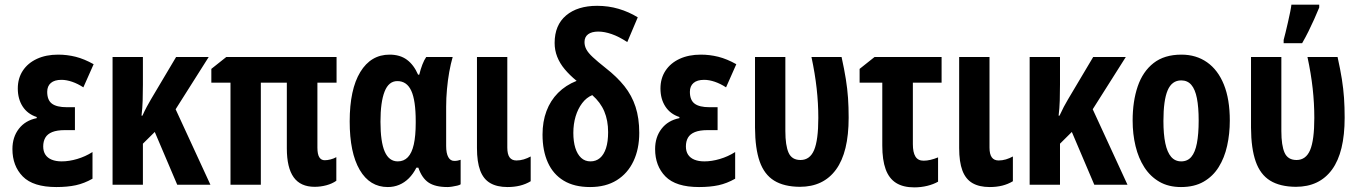

<svg xmlns="http://www.w3.org/2000/svg" viewBox="-20 -791 5820 822"><path d="M300.8 -332V-233.9H257.8Q224.1 -233.9 203.6 -225.6Q183.1 -217.3 174.1 -201.7Q165 -186 165 -164.1Q165 -143.1 174.3 -128.9Q183.6 -114.7 201.4 -107.4Q219.2 -100.1 244.1 -100.1Q275.9 -100.1 310.5 -110.4Q345.2 -120.6 376 -140.1V-25.9Q340.8 -5.9 304.7 2Q268.6 9.8 221.2 9.8Q122.1 9.8 77.6 -35.4Q33.2 -80.6 33.2 -152.8Q33.2 -204.1 60.8 -239.7Q88.4 -275.4 137.2 -285.2V-290Q98.1 -302.7 77.1 -335Q56.2 -367.2 56.2 -412.1Q56.2 -455.6 77.6 -488.3Q99.1 -521 138.2 -539.1Q177.2 -557.1 229 -557.1Q267.1 -557.1 304 -547.9Q340.8 -538.6 380.9 -516.1L336.9 -417Q313 -432.6 288.8 -440.9Q264.6 -449.2 243.2 -449.2Q213.4 -449.2 197.8 -435.8Q182.1 -422.4 182.1 -397.9Q182.1 -362.3 202.4 -347.2Q222.7 -332 266.1 -332Z M873.5 -546.9 731.9 -323.2 880.9 0H738.8L642.6 -226.1L591.8 -175.8V0H461.9V-546.9H591.8V-429.2Q591.8 -393.6 590.8 -360.6Q589.8 -327.6 585.9 -295.9H589.8Q598.6 -315.4 608.2 -333.5Q617.7 -351.6 626 -365.2L733.9 -546.9Z M1370.1 -105Q1381.3 -105 1395 -108.4Q1408.7 -111.8 1419.9 -118.2V-17.1Q1401.9 -4.4 1377.2 2.2Q1352.5 8.8 1327.1 8.8Q1266.6 8.8 1237.3 -32Q1208 -72.8 1208 -155.8V-437H1096.7V0H966.8V-437H884.8V-496.1L948.7 -546.9H1420.9V-437H1338.9V-159.2Q1338.9 -130.9 1346.9 -117.9Q1355 -105 1370.1 -105Z M1683.1 -100.1Q1709 -100.1 1726.1 -117.9Q1743.2 -135.7 1751.5 -172.4Q1759.8 -209 1759.8 -265.1V-272Q1759.8 -361.3 1740.7 -402.6Q1721.7 -443.8 1681.2 -443.8Q1644 -443.8 1626.5 -398.9Q1608.9 -354 1608.9 -270Q1608.9 -183.6 1627.2 -141.8Q1645.5 -100.1 1683.1 -100.1ZM1640.1 9.8Q1563 9.8 1520 -63.7Q1477.1 -137.2 1477.1 -271Q1477.1 -408.2 1522.5 -482.7Q1567.9 -557.1 1647.9 -557.1Q1692.4 -557.1 1721.9 -535.4Q1751.5 -513.7 1770 -471.2H1774.9Q1780.8 -495.1 1788.3 -514.6Q1795.9 -534.2 1804.7 -546.9H1918Q1909.7 -518.1 1903.3 -482.7Q1897 -447.3 1893.6 -409.2Q1890.1 -371.1 1890.1 -334V-166Q1890.1 -134.8 1899.2 -118.4Q1908.2 -102.1 1924.8 -102.1Q1933.1 -102.1 1939.9 -103.5Q1946.8 -105 1952.1 -106.9V-2Q1948.7 1 1937.7 3.7Q1926.8 6.3 1915 8.1Q1903.3 9.8 1896 9.8Q1843.3 9.8 1814.7 -9.5Q1786.1 -28.8 1771 -73.2H1762.7Q1749 -46.4 1730.5 -27.8Q1711.9 -9.3 1689.2 0.2Q1666.5 9.8 1640.1 9.8Z M2151.9 -546.9V-159.2Q2151.9 -130.9 2161.6 -117.4Q2171.4 -104 2190.9 -104Q2206.5 -104 2222.2 -108.6Q2237.8 -113.3 2252 -121.1V-15.1Q2231 -2.4 2206.3 3.7Q2181.6 9.8 2152.8 9.8Q2107.9 9.8 2078.9 -7.1Q2049.8 -23.9 2035.9 -60.8Q2022 -97.7 2022 -157.2V-546.9Z M2536.6 -766.1Q2584.5 -766.1 2628.4 -753.2Q2672.4 -740.2 2710.4 -716.8L2665.5 -610.8Q2629.9 -634.3 2598.9 -645Q2567.9 -655.8 2541.5 -655.8Q2513.2 -655.8 2497.8 -644.3Q2482.4 -632.8 2482.4 -610.8Q2482.4 -594.7 2490.2 -579.8Q2498 -564.9 2517.8 -546.4Q2537.6 -527.8 2572.8 -500Q2621.1 -462.4 2653.1 -422.4Q2685.1 -382.3 2700.9 -333.7Q2716.8 -285.2 2716.8 -222.2Q2716.8 -153.3 2692.1 -101.1Q2667.5 -48.8 2620.6 -19.5Q2573.7 9.8 2506.3 9.8Q2438.5 9.8 2393.3 -17.6Q2348.1 -44.9 2325.4 -95.5Q2302.7 -146 2302.7 -214.8Q2302.7 -270.5 2319.6 -315.4Q2336.4 -360.4 2369.1 -393.3Q2401.9 -426.3 2448.7 -444.8Q2418.9 -469.2 2397.7 -494.6Q2376.5 -520 2365.5 -548.1Q2354.5 -576.2 2354.5 -606.9Q2354.5 -683.6 2403.6 -724.9Q2452.6 -766.1 2536.6 -766.1ZM2515.6 -383.8Q2490.7 -373.5 2472.4 -349.4Q2454.1 -325.2 2444.3 -292.5Q2434.6 -259.8 2434.6 -222.2Q2434.6 -185.1 2443.1 -157.7Q2451.7 -130.4 2468 -115.2Q2484.4 -100.1 2507.8 -100.1Q2531.7 -100.1 2548.6 -114.5Q2565.4 -128.9 2574.5 -156.7Q2583.5 -184.6 2583.5 -225.1Q2583.5 -275.4 2567.1 -314.2Q2550.8 -353 2515.6 -383.8Z M3052.2 -332V-233.9H3009.3Q2975.6 -233.9 2955.1 -225.6Q2934.6 -217.3 2925.5 -201.7Q2916.5 -186 2916.5 -164.1Q2916.5 -143.1 2925.8 -128.9Q2935.1 -114.7 2952.9 -107.4Q2970.7 -100.1 2995.6 -100.1Q3027.3 -100.1 3062 -110.4Q3096.7 -120.6 3127.4 -140.1V-25.9Q3092.3 -5.9 3056.2 2Q3020 9.8 2972.7 9.8Q2873.5 9.8 2829.1 -35.4Q2784.7 -80.6 2784.7 -152.8Q2784.7 -204.1 2812.3 -239.7Q2839.8 -275.4 2888.7 -285.2V-290Q2849.6 -302.7 2828.6 -335Q2807.6 -367.2 2807.6 -412.1Q2807.6 -455.6 2829.1 -488.3Q2850.6 -521 2889.6 -539.1Q2928.7 -557.1 2980.5 -557.1Q3018.6 -557.1 3055.4 -547.9Q3092.3 -538.6 3132.3 -516.1L3088.4 -417Q3064.5 -432.6 3040.3 -440.9Q3016.1 -449.2 2994.6 -449.2Q2964.8 -449.2 2949.2 -435.8Q2933.6 -422.4 2933.6 -397.9Q2933.6 -362.3 2953.9 -347.2Q2974.1 -332 3017.6 -332Z M3404.3 8.8Q3336.4 8.3 3294.2 -17.8Q3252 -43.9 3232.4 -99.6Q3212.9 -155.3 3212.4 -244.1V-546.9H3342.3V-230Q3342.3 -168 3356.2 -137Q3370.1 -106 3407.2 -106Q3447.3 -106 3465.3 -148.4Q3483.4 -190.9 3483.4 -286.1Q3483.4 -348.6 3476.3 -412.4Q3469.2 -476.1 3454.1 -546.9H3583Q3594.7 -493.7 3601.3 -452.1Q3607.9 -410.6 3610.6 -371.8Q3613.3 -333 3613.3 -287.1Q3613.3 -139.2 3559.3 -65.2Q3505.4 8.8 3404.3 8.8Z M4011.2 -546.9V-437H3888.2V-173.8Q3888.2 -138.7 3899.2 -120.8Q3910.2 -103 3934.1 -103Q3948.2 -103 3963.9 -106.7Q3979.5 -110.4 3996.1 -117.2V-13.2Q3976.6 -2 3950 4.6Q3923.3 11.2 3894 11.2Q3846.7 11.2 3816.4 -7.8Q3786.1 -26.9 3771.7 -66.4Q3757.3 -106 3757.3 -168V-437H3660.2V-496.1L3724.1 -546.9Z M4216.3 -546.9V-159.2Q4216.3 -130.9 4226.1 -117.4Q4235.8 -104 4255.4 -104Q4271 -104 4286.6 -108.6Q4302.2 -113.3 4316.4 -121.1V-15.1Q4295.4 -2.4 4270.8 3.7Q4246.1 9.8 4217.3 9.8Q4172.4 9.8 4143.3 -7.1Q4114.3 -23.9 4100.3 -60.8Q4086.4 -97.7 4086.4 -157.2V-546.9Z M4799.8 -546.9 4658.2 -323.2 4807.1 0H4665L4568.8 -226.1L4518.1 -175.8V0H4388.2V-546.9H4518.1V-429.2Q4518.1 -393.6 4517.1 -360.6Q4516.1 -327.6 4512.2 -295.9H4516.1Q4524.9 -315.4 4534.4 -333.5Q4543.9 -351.6 4552.2 -365.2L4660.2 -546.9Z M5245.1 -274.9Q5245.1 -217.8 5233.6 -166.5Q5222.2 -115.2 5197.5 -75.7Q5172.9 -36.1 5133.1 -13.2Q5093.3 9.8 5036.1 9.8Q4982.9 9.8 4943.8 -12.7Q4904.8 -35.2 4879.4 -74.5Q4854 -113.8 4841.6 -165.3Q4829.1 -216.8 4829.1 -274.9Q4829.1 -357.4 4850.8 -421.1Q4872.6 -484.9 4918.7 -521Q4964.8 -557.1 5038.1 -557.1Q5101.1 -557.1 5147.7 -524.4Q5194.3 -491.7 5219.7 -429Q5245.1 -366.2 5245.1 -274.9ZM4960.9 -272.9Q4960.9 -216.3 4969 -177.7Q4977.1 -139.2 4993.9 -119.6Q5010.7 -100.1 5037.1 -100.1Q5064 -100.1 5080.3 -119.4Q5096.7 -138.7 5104.2 -177.7Q5111.8 -216.8 5111.8 -274.9Q5111.8 -332.5 5104.2 -370.6Q5096.7 -408.7 5080.3 -427.7Q5064 -446.8 5037.1 -446.8Q4997.1 -446.8 4979 -404.3Q4960.9 -361.8 4960.9 -272.9Z M5527.8 8.8Q5460 8.3 5417.7 -17.8Q5375.5 -43.9 5356 -99.6Q5336.4 -155.3 5335.9 -244.1V-546.9H5465.8V-230Q5465.8 -168 5479.7 -137Q5493.7 -106 5530.8 -106Q5570.8 -106 5588.9 -148.4Q5606.9 -190.9 5606.9 -286.1Q5606.9 -348.6 5599.9 -412.4Q5592.8 -476.1 5577.6 -546.9H5706.5Q5718.3 -493.7 5724.9 -452.1Q5731.4 -410.6 5734.1 -371.8Q5736.8 -333 5736.8 -287.1Q5736.8 -139.2 5682.9 -65.2Q5628.9 8.8 5527.8 8.8ZM5475.6 -606V-620.1Q5478.5 -630.4 5483.6 -651.1Q5488.8 -671.9 5494.1 -695.8Q5499.5 -719.7 5503.7 -740.2Q5507.8 -760.7 5508.8 -771H5627.9V-758.8Q5618.2 -734.9 5606.4 -708.7Q5594.7 -682.6 5581.8 -656.5Q5568.8 -630.4 5554.7 -606Z"/></svg>

Font: Open Sans Condensed
Style: Regular
Weight: 400
Width: 3
Designer: Monotype Design Team
Foundry: Monotype Imaging Inc.
Version: Version 3.000